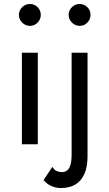

<svg xmlns="http://www.w3.org/2000/svg" viewBox="-20 -725 550 965"><path d="M325 -650Q325 -628 341.5 -611.5Q358 -595 380 -595Q403 -595 419 -611.5Q435 -628 435 -650Q435 -673 419 -689Q403 -705 380 -705Q358 -705 341.5 -689Q325 -673 325 -650ZM243 114 199 180Q207 190 219 199Q231 208 248.5 214Q266 220 287 220Q329 220 358.5 202.5Q388 185 404 149.5Q420 114 420 60V-460H340V50Q340 83 334.5 102.5Q329 122 318 131Q307 140 292 140Q280 140 267 135.5Q254 131 243 114ZM75 -650Q75 -628 91.5 -611.5Q108 -595 130 -595Q153 -595 169 -611.5Q185 -628 185 -650Q185 -673 169 -689Q153 -705 130 -705Q108 -705 91.5 -689Q75 -673 75 -650ZM90 -460V0H170V-460Z"/></svg>

Font: Glinicke Jost Regular
Style: Regular
Weight: 400
Version: Version 3.710